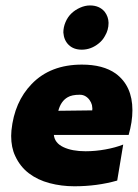

<svg xmlns="http://www.w3.org/2000/svg" viewBox="-20 -654 495 688"><path d="M246.5 13.5Q200 13.5 157.5 2.2Q115 -9 83.5 -33Q52 -57 34.5 -95Q20 -125.5 20 -167L21 -186.5Q31.5 -289 93.5 -353Q160.5 -422.5 273.5 -422.5Q349.5 -422.5 394.5 -390.5Q454.5 -346.5 454.5 -259Q454.5 -217.5 441 -170.5H173Q176 -141.5 207.2 -126.8Q238.5 -112 286.5 -112Q321.5 -112 357.5 -118.5Q393.5 -125 421.5 -136L400 -7Q328 13.5 246.5 13.5ZM189 -257 310.5 -258.5 311 -265.5 309.5 -277.5Q307 -287 301 -295.5Q295 -304 286.2 -309.2Q277.5 -314.5 265.5 -314.5Q237.5 -314.5 222.5 -305.5Q198 -291.5 189 -257ZM273 -476Q244 -476 226.5 -492.8Q209 -509.5 207 -537.5Q207 -556.5 214.8 -574.8Q222.5 -593 235.8 -605.8Q249 -618.5 267 -626.5Q285 -634.5 302.5 -634.5Q336 -634.5 355 -612Q368.5 -594.5 369 -572Q369 -546.5 356 -525Q348 -510 334.5 -499Q306.5 -476 273 -476Z"/></svg>

Font: Lucymar Sans ExtraBold
Style: Italic
Weight: 800
Italic angle: -10°
Foundry: The League of Moveable Type (original font) / Main changes by Cristiano Sobral with portions from Mirco Monsees
Version: Version 2.00;August 30, 2020;FontCreator 13.0.0.2681 64-bit